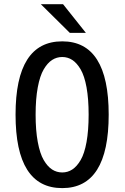

<svg xmlns="http://www.w3.org/2000/svg" viewBox="-20 -908 610 938"><path d="M399.5 -747.5H321L179.5 -887.5H288ZM284 11Q56 11 56 -348Q56 -706 284 -706Q511 -706 511 -348Q511 11 284 11ZM234.5 -80Q257 -65.5 284 -65.5Q311 -65.5 333.2 -80Q355.5 -94.5 374 -126Q392.5 -157.5 402.8 -214.2Q413 -271 413 -348Q413 -425 402.8 -481.2Q392.5 -537.5 374 -569Q355.5 -600.5 333.2 -615Q311 -629.5 284 -629.5Q257 -629.5 234.5 -615Q212 -600.5 193.5 -569Q175 -537.5 164.5 -481.2Q154 -425 154 -348Q154 -271 164.5 -214.5Q175 -158 193.5 -126.2Q212 -94.5 234.5 -80Z"/></svg>

Font: League Mono Narrow
Style: Regular
Weight: 400
Width: 3
Designer: Tyler Finck
Foundry: The League of Moveable Type / Tyler Finck
Version: Version 2.210